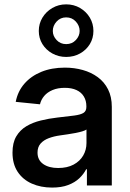

<svg xmlns="http://www.w3.org/2000/svg" viewBox="-20 -847 592 877"><path d="M217.8 9.8Q166.5 9.8 125.5 -8.3Q84.5 -26.4 60.8 -62Q37.1 -97.7 37.1 -149.9Q37.1 -194.8 54.2 -223.9Q71.3 -252.9 100.3 -270.3Q129.4 -287.6 166.3 -296.6Q203.1 -305.7 242.2 -310.1Q291 -315.4 319.8 -319.3Q348.6 -323.2 361.6 -331.5Q374.5 -339.8 374.5 -358.4V-361.8Q374.5 -387.2 363 -406.2Q351.6 -425.3 329.6 -435.5Q307.6 -445.8 275.9 -445.8Q244.1 -445.8 220.2 -435.8Q196.3 -425.8 181.9 -408.7Q167.5 -391.6 162.6 -370.6L51.8 -381.8Q61 -429.7 91.3 -464.6Q121.6 -499.5 168.7 -518.8Q215.8 -538.1 276.4 -538.1Q319.3 -538.1 357.9 -527.3Q396.5 -516.6 426.5 -494.6Q456.5 -472.7 473.6 -438.7Q490.7 -404.8 490.7 -358.9V0H377V-73.7H373.5Q362.3 -51.8 342.3 -32.7Q322.3 -13.7 291.7 -2Q261.2 9.8 217.8 9.8ZM245.6 -79.6Q287.1 -79.6 316.2 -95.2Q345.2 -110.8 360.1 -136.7Q375 -162.6 375 -193.4V-255.4Q369.1 -251 356.2 -247.1Q343.3 -243.2 325.7 -239.7Q308.1 -236.3 289.6 -233.6Q271 -231 254.4 -228.5Q226.1 -224.6 202.6 -215.8Q179.2 -207 165.3 -191.2Q151.4 -175.3 151.4 -149.9Q151.4 -116.2 177.2 -97.9Q203.1 -79.6 245.6 -79.6ZM282.2 -586.9Q247.6 -586.9 219 -602.8Q190.4 -618.7 173.8 -645.5Q157.2 -672.4 157.2 -705.6Q157.2 -738.8 173.8 -766.4Q190.4 -793.9 219 -810.5Q247.6 -827.1 282.2 -827.1Q317.4 -827.1 345.7 -810.5Q374 -793.9 390.4 -766.4Q406.7 -738.8 406.7 -705.6Q406.7 -672.4 390.4 -645.5Q374 -618.7 345.7 -602.8Q317.4 -586.9 282.2 -586.9ZM282.2 -645.5Q309.1 -645.5 326.4 -664.1Q343.8 -682.6 343.8 -705.6Q343.8 -729.5 326.4 -748.5Q309.1 -767.6 282.2 -767.6Q255.9 -767.6 238.5 -748.5Q221.2 -729.5 221.2 -705.6Q221.2 -682.6 238.5 -664.1Q255.9 -645.5 282.2 -645.5Z"/></svg>

Font: Inter Cardless Tabular Medium
Style: Regular
Weight: 500
Designer: Rasmus Andersson
Foundry: rsms
Version: Version 4.000;git-4fc901f